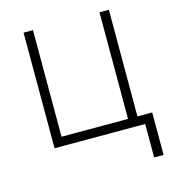

<svg xmlns="http://www.w3.org/2000/svg" viewBox="-105 -624 769 865"><g transform="rotate(-15 279.5 -191.5)"><path d="M84.5 0V-539.1H128.4V-42H438.5V-539.1H482.4V0ZM507.3 156.2V0H460V-42H551.3V156.2Z"/></g></svg>

Font: Inter 18pt ExtraLight
Style: Regular
Weight: 250
Designer: Rasmus Andersson
Foundry: rsms
Version: Version 4.001;git-66647c0bb